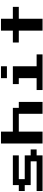

<svg xmlns="http://www.w3.org/2000/svg" viewBox="1542 -2582 915 4040"><g transform="rotate(-90 2000.0 -562.5)"><path d="M125 -687.5V-750H437.5H750V-687.5V-625H500H250V-562.5V-500H500H750V-437.5V-375H812.5H875V-312.5V-250H812.5H750V-187.5V-125H375H0V-187.5V-250H312.5H625V-312.5V-375H375H125V-437.5V-500H62.5H0V-562.5V-625H62.5H125Z M1000 -562.5V-1000H1125H1250V-875V-750H1500H1750V-687.5V-625H1812.5H1875V-375V-125H1750H1625V-375V-625H1437.5H1250V-375V-125H1125H1000Z M2250 -687.5V-750H2437.5H2625V-500V-250H2750H2875V-187.5V-125H2500H2125V-187.5V-250H2250H2375V-437.5V-625H2312.5H2250ZM2375 -937.5V-1000H2500H2625V-937.5V-875H2500H2375Z M3375 -875V-1000H3500H3625V-875V-750H3750H3875V-687.5V-625H3750H3625V-375V-125H3500H3375V-375V-625H3250H3125V-687.5V-750H3250H3375Z"/></g></svg>

Font: Press Start 2P
Style: Regular
Weight: 500
Monospace: yes
Version: Version 2.14